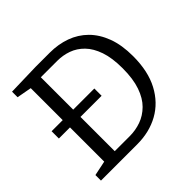

<svg xmlns="http://www.w3.org/2000/svg" viewBox="-170 -878 1058 1058"><g transform="rotate(-45 359.0 -349.0)"><path d="M48.7 -328V-384.7H381.7V-328ZM347.3 -698Q413.7 -698 470.3 -677.7Q527 -657.3 569.2 -615.5Q611.3 -573.7 635.2 -510.2Q659 -446.7 659 -359.7Q659 -241.7 616.3 -161.7Q573.7 -81.7 499.8 -40.8Q426 0 331 0H48.7V-43.3L148.7 -64L135.3 -45.7V-650L149.3 -631.3L48.7 -649.7V-693L237 -698ZM334.3 -61Q379.7 -61 421.8 -76Q464 -91 497.8 -124.5Q531.7 -158 551.3 -214.3Q571 -270.7 571 -353.3Q571 -434 552.2 -488.5Q533.3 -543 501.3 -575.7Q469.3 -608.3 429 -622.7Q388.7 -637 345 -637H202.3L217 -651.7V-46.3L202.3 -61Z"/></g></svg>

Font: Bitter Thin
Style: Regular
Weight: 100
Designer: Sol Matas, and Bitter project Authors
Foundry: Sol Matas
Version: Version 2.002